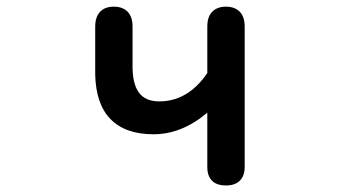

<svg xmlns="http://www.w3.org/2000/svg" viewBox="-20 -530 1040 582"><path d="M608.4 -188.5Q531.2 -123 445.3 -123Q360.4 -123 315.4 -168.5Q270.5 -213.9 268.6 -304.7V-449.2Q268.6 -479.5 284.2 -495.1Q298.8 -509.8 325.2 -509.8Q351.6 -509.8 366.7 -494.6Q381.8 -479.5 381.8 -449.2V-324.2Q382.8 -266.6 407.2 -242.2Q426.8 -222.7 462.9 -222.7Q549.8 -222.7 608.4 -308.6V-449.2Q608.4 -479.5 623.5 -494.6Q638.7 -509.8 665 -509.8Q691.4 -509.8 706.5 -494.6Q721.7 -479.5 721.7 -449.2V-23.4Q721.7 2.9 707 17.6Q692.4 32.2 665 32.2Q627 32.2 614.3 5.9Q608.4 -5.9 608.4 -23.4Z"/></svg>

Font: FakePearl
Style: SemiBold
Weight: 400
Version: Version 1.2